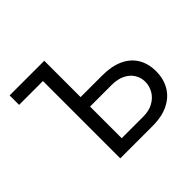

<svg xmlns="http://www.w3.org/2000/svg" viewBox="-164 -906 1106 1106"><g transform="rotate(-45 388.5 -353.5)"><path d="M39.1 -707H321.3V-411.1H498Q573.7 -411.1 626.7 -386.7Q679.7 -362.3 707 -316.7Q734.4 -271 734.4 -209Q734.4 -147 707 -99.9Q679.7 -52.7 626.5 -26.4Q573.2 0 498 0H233.4V-629.9H39.1ZM498 -76.2Q544.4 -76.2 578.4 -95.2Q612.3 -114.3 629.9 -145Q647.5 -175.8 647.5 -210.9Q647.5 -244.6 629.9 -272.7Q612.3 -300.8 578.6 -317.4Q544.9 -334 498 -334H321.3V-76.2Z"/></g></svg>

Font: Pretendard
Style: Regular
Weight: 400
Designer: Base glyphs from Inter by Rasmus Andersson; Hangeul glyphs from Noto Sans CJK(Source Han Sans) by Jang Soo-young and Kan
Foundry: Kil Hyung-jin
Version: Version 1.309